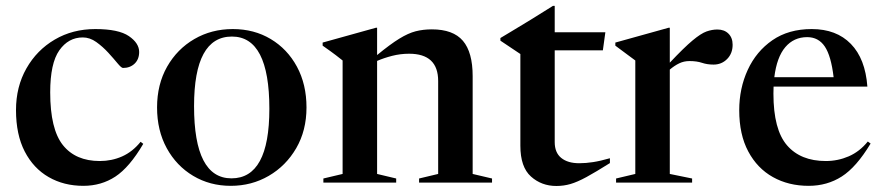

<svg xmlns="http://www.w3.org/2000/svg" viewBox="-20 -622 3006 654"><path d="M304.5 -523Q384 -523 419 -499Q454 -475 454 -445Q454 -420 438.5 -405.2Q423 -390.5 399 -390.5Q393.5 -390.5 380.5 -406.2Q367.5 -422 348.8 -442.5Q330 -463 308 -478.8Q286 -494.5 262 -494.5Q213 -494.5 182 -450.5Q151 -406.5 151 -307.5Q151 -182 194.2 -127.8Q237.5 -73.5 320 -73.5Q360.5 -73.5 396 -89.2Q431.5 -105 459 -139L468 -132Q421 -52 373 -20.5Q325 11 264 11Q197.5 11 145.8 -18.8Q94 -48.5 64.2 -106Q34.5 -163.5 34.5 -247Q34.5 -326.5 70 -389Q105.5 -451.5 166.5 -487.2Q227.5 -523 304.5 -523Z M766 11Q695 11 638 -23Q581 -57 548 -117.2Q515 -177.5 515 -256Q515 -334.5 549.2 -394.8Q583.5 -455 642 -489Q700.5 -523 773 -523Q845.5 -523 902.2 -489Q959 -455 991.5 -394.8Q1024 -334.5 1024 -256Q1024 -177.5 989 -117.2Q954 -57 895.5 -23Q837 11 766 11ZM768.5 -14.5Q897.5 -14.5 897.5 -251.5Q897.5 -497.5 770 -497.5Q641 -497.5 641 -260.5Q641 -14.5 768.5 -14.5Z M1407.5 -14 1472.5 -29.5V-346Q1472.5 -439 1373.5 -439Q1344 -439 1315.8 -431.8Q1287.5 -424.5 1264.5 -414.5V-29.5L1329.5 -14V0H1081.5V-14L1147 -29.5V-416Q1139 -422.5 1124 -434Q1109 -445.5 1079 -466.5V-477L1260.5 -527.5H1264.5V-434.5Q1309.5 -471.5 1340 -490.2Q1370.5 -509 1396 -515.5Q1421.5 -522 1451 -522Q1523.5 -522 1556.8 -483Q1590 -444 1590 -362.5V-29.5L1656 -14V0H1407.5Z M1869.5 -138Q1869.5 -102 1891.8 -84Q1914 -66 1953 -66Q1975.5 -66 2000 -69.8Q2024.5 -73.5 2057.5 -83V-66.5Q2009 -36 1977.8 -19Q1946.5 -2 1923.2 4.8Q1900 11.5 1875 11.5Q1824.5 11.5 1788.5 -20.8Q1752.5 -53 1752.5 -125.5V-438L1684.5 -483.5V-492.5Q1693.5 -498 1721.2 -514.5Q1749 -531 1786.8 -554.2Q1824.5 -577.5 1863.5 -602H1869.5V-512H2042L2033.5 -450.5H1869.5Z M2423.5 -521.5Q2447 -521.5 2461.2 -507.5Q2475.5 -493.5 2475.5 -469.5Q2475.5 -440 2456.8 -421Q2438 -402 2410.5 -402Q2389 -402 2371.2 -408Q2353.5 -414 2328.5 -414Q2309.5 -414 2293.5 -406.2Q2277.5 -398.5 2261.5 -385V-29.5L2337.5 -14V0H2078.5V-14L2144 -29.5V-416Q2134.5 -423.5 2119 -434.5Q2103.5 -445.5 2076 -466.5V-477L2257.5 -527.5H2261.5V-408.5Q2310 -460 2338.8 -484Q2367.5 -508 2386.5 -514.8Q2405.5 -521.5 2423.5 -521.5Z M2745 -523Q2829 -523 2878.2 -472.5Q2927.5 -422 2934.5 -327H2615Q2614.5 -315.5 2614.5 -303Q2614.5 -180.5 2660.8 -127Q2707 -73.5 2793 -73.5Q2834 -73.5 2871 -89.5Q2908 -105.5 2936 -140L2945.5 -133Q2897 -52.5 2847.2 -20.8Q2797.5 11 2734.5 11Q2666 11 2612.8 -18.8Q2559.5 -48.5 2528.8 -106Q2498 -163.5 2498 -246.5Q2498 -321 2527 -384Q2556 -447 2611 -485Q2666 -523 2745 -523ZM2729.5 -495.5Q2684 -495.5 2655 -461.5Q2626 -427.5 2617.5 -359H2819.5Q2811 -431.5 2789.5 -463.5Q2768 -495.5 2729.5 -495.5Z"/></svg>

Font: Newsreader Display Medium
Style: Regular
Weight: 500
Designer: Hugues Gentile
Foundry: Production Type
Version: Version 1.001